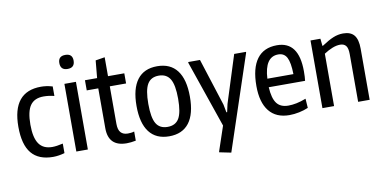

<svg xmlns="http://www.w3.org/2000/svg" viewBox="-87 -1026 3023 1509"><g transform="rotate(-10 1424.5 -271.5)"><path d="M265 10Q150 10 93 -58.5Q36 -127 36 -270Q36 -550 265 -550Q285 -550 307.5 -547Q330 -544 357 -536V-460Q333 -466 312.5 -468.5Q292 -471 272 -471Q199 -471 165.5 -423.5Q132 -376 132 -270Q132 -166 166 -117Q200 -68 272 -68Q306 -68 357 -80V-4Q337 2 312.5 6Q288 10 265 10Z M497 -651Q440 -651 440 -708Q440 -763 497 -763Q554 -763 554 -708Q554 -651 497 -651ZM451 -540H543V0H451Z M853 5Q707 5 707 -141V-459H615V-540H712L725 -679L799 -691V-540H929V-459H799V-160Q799 -112 818.5 -90.5Q838 -69 875 -69Q886 -69 900 -70.5Q914 -72 926 -76V-3Q886 5 853 5Z M1192 9Q1087 9 1033 -62Q979 -133 979 -270Q979 -408 1033 -479Q1087 -550 1192 -550Q1297 -550 1351 -479Q1405 -408 1405 -270Q1405 -132 1351 -61.5Q1297 9 1192 9ZM1192 -66Q1255 -66 1283 -113Q1311 -160 1311 -270Q1311 -380 1282.5 -427.5Q1254 -475 1192 -475Q1129 -475 1101 -427.5Q1073 -380 1073 -270Q1073 -160 1101 -113Q1129 -66 1192 -66Z M1556 201V195L1622 -1L1439 -533V-540H1533L1654 -162L1666 -99H1672L1686 -162L1806 -540H1900V-533L1649 220Z M2151 9Q2045 9 1989.5 -60.5Q1934 -130 1934 -261Q1934 -403 1988 -476Q2042 -549 2148 -549Q2322 -549 2322 -311Q2322 -285 2321 -268.5Q2320 -252 2318 -235H2028Q2033 -146 2063 -106Q2093 -66 2156 -66Q2186 -66 2221 -73Q2256 -80 2297 -96L2302 -22Q2270 -8 2229.5 0.5Q2189 9 2151 9ZM2146 -476Q2038 -476 2029 -303H2237Q2235 -396 2214 -436Q2193 -476 2146 -476Z M2415 -540H2494L2500 -482H2504Q2558 -518 2597 -534Q2636 -550 2676 -550Q2736 -550 2764 -516Q2792 -482 2792 -408V0H2700V-381Q2700 -428 2684.5 -447.5Q2669 -467 2638 -467Q2609 -467 2576 -454Q2543 -441 2508 -418V0H2415Z"/></g></svg>

Font: Encode Sans Compressed
Style: Medium
Weight: 500
Designer: Pablo Impallari, Andres Torresi
Foundry: Pablo Impallari, Andres Torresi
Version: Version 1.000; ttfautohint (v1.00) -l 8 -r 50 -G 200 -x 14 -